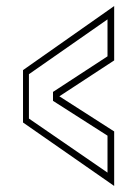

<svg xmlns="http://www.w3.org/2000/svg" viewBox="-20 -613 453 634"><path d="M357 1 56 -208.5V-381.5L357 -593V-413.5L176 -295L357 -179ZM335 -43V-165L155 -280V-309.5L335 -427V-549L75.5 -368V-221.5Z"/></svg>

Font: Tourney Thin ExtraLight
Style: Regular
Weight: 250
Version: Version 1.015